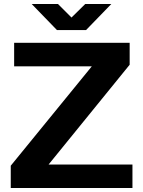

<svg xmlns="http://www.w3.org/2000/svg" viewBox="-20 -944 720 964"><path d="M34 0V-112L441 -611H51V-729H631V-619L224 -118H645V0ZM266 -793 139 -924H271L339 -856L408 -924H539L412 -793Z"/></svg>

Font: Hubot Sans SemiBold
Style: Regular
Weight: 600
Designer: Deni Anggara
Foundry: GitHub, Inc., Subsidiary of Microsoft Corporation
Version: Version 2.000